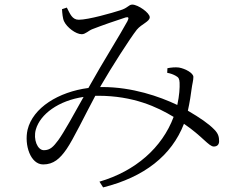

<svg xmlns="http://www.w3.org/2000/svg" viewBox="-20 -756 1040 836"><path d="M709 -459 708 -439C724 -436 734 -432 745 -426C758 -419 761 -413 762 -396C763 -374 761 -340 752 -299C674 -336 556 -377 426 -377H416L421 -386C463 -459 546 -589 576 -627C597 -652 632 -662 632 -681C632 -700 581 -736 556 -736C540 -736 537 -721 503 -711C469 -700 365 -670 323 -670C294 -670 285 -696 271 -723L250 -716C251 -699 253 -675 259 -663C271 -637 310 -607 336 -607C352 -607 366 -623 382 -629C423 -645 489 -668 527 -680C539 -683 543 -680 535 -664C509 -615 421 -474 374 -389L365 -373C235 -356 123 -287 100 -191C85 -124 113 -40 168 -40C213 -40 241 -65 270 -107C299 -149 350 -255 395 -339H407C561 -339 665 -290 736 -247C686 -113 570 -11 413 35L429 60C608 15 727 -78 781 -217C862 -162 889 -118 911 -118C926 -118 934 -127 934 -141C934 -159 931 -174 913 -192C889 -217 851 -243 798 -274C806 -310 812 -349 814 -367C817 -391 822 -405 822 -421C822 -438 787 -457 759 -462C743 -464 724 -462 709 -459ZM344 -334C304 -262 258 -179 234 -146C213 -118 199 -102 171 -102C143 -102 124 -149 136 -192C155 -259 235 -318 344 -334Z"/></svg>

Font: Noto Serif CJK HK Light
Style: Regular
Weight: 300
Designer: Ryoko NISHIZUKA 西塚涼子 (kana & ideographs); Frank Grießhammer (Latin, Greek & Cyrillic); Wenlong ZHANG 张文龙 (bopomofo); San
Foundry: Adobe
Version: Version 2.001;hotconv 1.1.0;makeotfexe 2.6.0